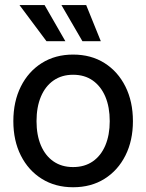

<svg xmlns="http://www.w3.org/2000/svg" viewBox="-20 -749 594 780"><path d="M276.9 11.7Q204.6 11.7 149.9 -22.5Q95.2 -56.6 64.7 -117.2Q34.2 -177.7 34.2 -256.8Q34.2 -336.4 64.7 -397.5Q95.2 -458.5 149.9 -492.9Q204.6 -527.3 276.9 -527.3Q350.1 -527.3 404.5 -492.9Q459 -458.5 489.5 -397.5Q520 -336.4 520 -256.8Q520 -177.7 489.5 -117.2Q459 -56.6 404.5 -22.5Q350.1 11.7 276.9 11.7ZM276.9 -70.3Q323.7 -70.3 356.9 -93.3Q390.1 -116.2 408 -158.4Q425.8 -200.7 425.8 -256.8Q425.8 -314 408 -356.2Q390.1 -398.4 356.9 -421.9Q323.7 -445.3 276.9 -445.3Q231 -445.3 197.5 -422.1Q164.1 -398.9 146.2 -356.4Q128.4 -314 128.4 -256.8Q128.4 -200.2 146.2 -158.2Q164.1 -116.2 197.3 -93.3Q230.5 -70.3 276.9 -70.3ZM314.9 -581.5 229.5 -728.5H330.1L389.6 -581.5ZM168.9 -581.5 59.1 -728.5H161.1L245.6 -581.5Z"/></svg>

Font: Inter Cardless Display
Style: Regular
Weight: 400
Designer: Rasmus Andersson
Foundry: rsms
Version: Version 4.001;git-9221beed3